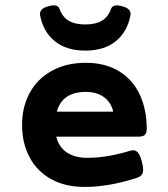

<svg xmlns="http://www.w3.org/2000/svg" viewBox="-20 -701 640 731"><path d="M538.6 -210.9Q538.6 -194.3 531.5 -187.5Q524.4 -180.7 507.8 -180.7H194.3Q203.6 -141.6 234.1 -120.8Q264.6 -100.1 311.5 -100.1Q387.2 -100.1 475.6 -127Q481.4 -128.9 487.3 -128.9Q498 -128.9 505.9 -119.1Q513.7 -109.4 520 -85.9Q524.9 -67.9 524.9 -55.2Q524.9 -42.5 519.3 -35.4Q513.7 -28.3 501 -23.9Q452.1 -7.8 401.4 1.5Q350.6 10.7 301.8 10.7Q227.5 10.7 173.8 -19.5Q120.1 -49.8 92 -103.3Q64 -156.7 64 -225.6Q64 -293.9 93.3 -347.7Q122.6 -401.4 177.7 -431.6Q232.9 -461.9 306.6 -461.9Q380.9 -461.9 433.1 -429.9Q485.4 -397.9 512 -341.1Q538.6 -284.2 538.6 -210.9ZM196.3 -275.9H411.1Q402.8 -311.5 375.7 -331.3Q348.6 -351.1 306.6 -351.1Q217.3 -351.1 196.3 -275.9ZM477.1 -648.4Q477.1 -644 476.6 -642.1Q464.8 -580.1 420.9 -544.2Q377 -508.3 304.7 -508.3Q232.4 -508.3 188.5 -544.2Q144.5 -580.1 132.8 -642.1Q132.3 -644 132.3 -648.4Q132.3 -658.7 140.1 -665.8Q147.9 -672.9 164.6 -677.2Q176.3 -680.7 185.5 -680.7Q201.2 -680.7 206.5 -667.5Q217.8 -636.2 241.5 -622.1Q265.1 -607.9 304.7 -607.9Q344.2 -607.9 367.9 -622.1Q391.6 -636.2 402.8 -667.5Q408.2 -680.7 423.8 -680.7Q433.1 -680.7 444.8 -677.2Q461.4 -672.9 469.2 -665.8Q477.1 -658.7 477.1 -648.4Z"/></svg>

Font: Courier Prime
Style: Bold
Weight: 700
Designer: Alan Dague-Greene, Quote-Unquote Apps
Foundry: Quote-Unquote Apps
Version: Version 3.018